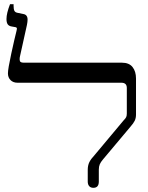

<svg xmlns="http://www.w3.org/2000/svg" viewBox="-20 -892 709 919"><path d="M400 -23V-79Q400 -100 407.5 -115.5Q415 -131 433 -150L571 -315Q581 -325 584 -331.5Q587 -338 587 -349V-471Q587 -496 561 -496H64Q43 -496 30.5 -508.5Q18 -521 18 -541Q18 -562 34 -635.5Q50 -709 59 -744Q61 -752 61 -754Q61 -761 54 -762L37 -765Q23 -767 17 -775.5Q11 -784 11 -801Q11 -828 28 -872H45V-864Q45 -848 49 -840Q53 -832 67 -830L91 -825Q112 -822 112 -798Q112 -788 109 -773L76 -624Q74 -617 74 -608Q74 -599 78.5 -595.5Q83 -592 93 -592H563Q598 -592 614.5 -571Q631 -550 631 -516V-344Q631 -327 625 -314.5Q619 -302 604 -285L473 -129Q462 -116 457.5 -105.5Q453 -95 453 -80V-23Q453 7 427 7Q414 7 407 -1Q400 -9 400 -23Z"/></svg>

Font: Noto Serif Hebrew Narrow
Style: Regular
Weight: 400
Width: 4
Designer: Monotype Design Team
Foundry: Monotype Imaging Inc.
Version: Version 1.000